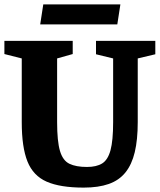

<svg xmlns="http://www.w3.org/2000/svg" viewBox="-29 -834 727 874"><path d="M352 20Q245 20 183.5 -7Q122 -34 96 -99Q70 -164 70 -278V-568L-9 -588V-648H302V-588L231 -568V-278Q231 -191 244 -147Q257 -103 287 -88.5Q317 -74 367 -74Q410 -74 436 -90Q462 -106 474 -150Q486 -194 486 -278V-568L408 -587V-648H678V-587L598 -568V-278Q598 -198 584.5 -141.5Q571 -85 542 -49Q513 -13 466 3.5Q419 20 352 20ZM154 -723 168 -814H519L505 -723Z"/></svg>

Font: Faustina Light ExtraBold
Style: Regular
Weight: 800
Version: Version 1.200